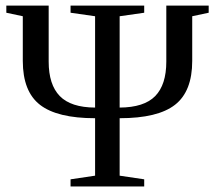

<svg xmlns="http://www.w3.org/2000/svg" viewBox="-20 -675 778 695"><path d="M413.1 -39.1 502 -25.9V0H235.4V-25.9L324.2 -39.1V-247.1Q187.5 -247.1 125 -295.4Q62.5 -343.8 62.5 -454.6V-616.2L2.9 -628.9V-654.8H156.2V-452.1Q156.2 -368.7 196.3 -327.4Q236.3 -286.1 324.2 -285.6V-616.2L235.4 -628.9V-654.8H502V-628.9L413.1 -616.2V-285.6Q501.5 -286.1 541.7 -327.1Q582 -368.2 582 -452.1V-654.8H735.4V-628.9L675.8 -616.2V-454.6Q675.8 -344.2 613.5 -295.7Q551.3 -247.1 413.1 -247.1Z"/></svg>

Font: Liberation Serif
Style: Regular
Weight: 400
Designer: Steve Matteson
Foundry: Ascender Corporation
Version: Version 2.1.5